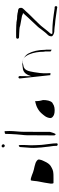

<svg xmlns="http://www.w3.org/2000/svg" viewBox="811 -1539 743 2405"><g transform="rotate(-90 1182.5 -336.5)"><path d="M125 -321C151 -332 224 -290 261 -284C279 -281 330 -268 345 -262C361 -254 391 -240 387 -217C385 -207 383 -200 381 -191C378 -177 370 -168 365 -154C349 -118 330 -85 295 -67C275 -55 247 -41 217 -40C215 -37 91 -38 91 -38C90 -43 86 -47 85 -54C84 -60 84 -67 85 -73C89 -105 104 -192 111 -222C118 -253 117 -286 125 -321Z M543 -456 533 -320C530 -279 536 -231 538 -190C539 -167 545 -143 546 -120C548 -83 558 -50 558 -11V1C561 20 593 19 590 -1L589 -13C589 -52 581 -84 578 -123C576 -144 571 -168 570 -191C568 -231 565 -280 565 -320L569 -409C569 -417 571 -473 563 -473C555 -473 543 -464 543 -456ZM538 -670C538 -660 549 -648 559 -648C568 -648 578 -658 578 -667C578 -677 566 -688 556 -688C547 -688 538 -679 538 -670Z M703 -11C711 -9 733 -74 733 -82L734 -410C734 -470 744 -529 744 -589L742 -650C741 -651 736 -650 725 -649C714 -648 709 -644 708 -641L706 -572C705 -527 700 -482 696 -437C694 -415 691 -396 691 -374C690 -371 689 -37 689 -34C688 -23 695 -13 703 -11Z M1118 -268C1118 -252 1119 -229 1121 -218C1123 -206 1127 -183 1132 -169C1132 -123 1124 -78 1100 -54L1083 -44C1059 -26 1017 -20 976 -25C966 -27 947 -30 939 -36C925 -44 906 -56 906 -78C911 -131 941 -159 969 -192C991 -217 1025 -238 1057 -251C1076 -256 1095 -265 1118 -268Z M1402 -461C1402 -461 1445 -78 1444 -76L1457 -78C1459 -78 1460 -76 1462 -76L1469 -75L1467 -130C1466 -181 1473 -238 1481 -282C1493 -345 1500 -409 1568 -416C1583 -418 1592 -423 1605 -425C1624 -426 1641 -423 1652 -415C1675 -395 1693 -369 1706 -337C1726 -288 1737 -226 1737 -157C1737 -151 1740 -151 1740 -145V-83C1740 -75 1743 -67 1751 -67C1759 -67 1763 -56 1763 -64V-127C1763 -132 1762 -138 1761 -144C1761 -227 1743 -302 1713 -356C1697 -382 1675 -399 1650 -416C1631 -427 1608 -428 1578 -428C1564 -428 1552 -424 1537 -423C1471 -420 1446 -368 1430 -314L1432 -461C1432 -469 1425 -477 1417 -477C1409 -477 1402 -469 1402 -461Z M2013 -52H1968C1968 -52 1963 -56 1962 -56C1961 -60 1961 -62 1960 -66C1963 -73 1968 -80 1973 -85C1988 -100 1998 -116 2013 -133C2037 -161 2055 -190 2083 -217C2099 -233 2116 -250 2138 -274C2166 -304 2189 -323 2213 -350C2214 -351 2241 -380 2241 -381C2250 -390 2259 -399 2268 -409C2284 -427 2291 -435 2285 -460C2280 -481 2258 -481 2235 -484C2235 -484 2222 -487 2221 -488C2208 -490 2201 -491 2185 -493C2184 -493 2158 -494 2157 -494C2138 -494 2123 -501 2103 -502C2094 -502 2084 -502 2073 -504C2028 -507 1971 -506 1919 -506C1910 -506 1900 -499 1900 -490C1900 -481 1906 -470 1915 -470C1915 -470 2016 -466 2015 -465C2034 -464 2050 -461 2065 -455C2107 -448 2148 -440 2189 -432C2188 -430 2200 -427 2199 -426C2207 -424 2210 -421 2220 -420C2219 -413 2212 -408 2205 -401C2178 -372 2153 -341 2124 -313C2112 -301 2099 -286 2083 -269C2056 -240 2041 -227 2023 -199C2010 -182 2000 -169 1988 -154C1974 -138 1966 -125 1951 -112C1938 -99 1930 -86 1930 -63C1929 -45 1971 -29 1988 -28C1988 -28 2011 -28 2011 -27C2035 -26 2055 -22 2079 -19C2150 -15 2218 0 2283 7C2282 8 2293 9 2292 9C2312 12 2314 -22 2294 -24C2294 -23 2284 -23 2284 -23C2233 -29 2181 -40 2125 -45C2086 -48 2052 -52 2013 -52Z"/></g></svg>

Font: Photofail
Style: Regular
Weight: 400
Foundry: Cannot Into Space Fonts
Version: Version 0.97